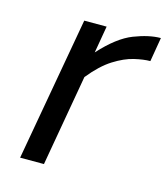

<svg xmlns="http://www.w3.org/2000/svg" viewBox="-83 -572 559 638"><g transform="rotate(15 196.5 -252.5)"><path d="M379 -422Q356 -422 324 -414.5Q292 -407 255.5 -384Q219 -361 181 -314L126 0H44L132 -495H209L193 -402Q250 -465 301.5 -485Q353 -505 393 -505Z"/></g></svg>

Font: Inria Sans
Style: Italic
Weight: 400
Italic angle: -10°
Designer: Black Foundry Team
Foundry: Black Foundry
Version: Version 1.2; ttfautohint (v1.8.3)